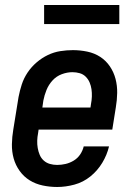

<svg xmlns="http://www.w3.org/2000/svg" viewBox="-20 -738 540 766"><path d="M208 8Q179 8 150.5 2Q122 -4 98.5 -18.5Q75 -33 58.5 -56Q42 -79 34.5 -106Q27 -133 27.5 -162.5Q28 -192 33 -221L54 -351Q59 -377 67 -401.5Q75 -426 90 -448.5Q105 -471 126 -489Q147 -507 171 -518.5Q195 -530 220.5 -534Q246 -538 271 -538Q300 -538 328.5 -532Q357 -526 380 -511Q403 -496 418.5 -473Q434 -450 441 -423Q448 -396 447.5 -367Q447 -338 442 -309L428 -221H134L132 -207Q129 -192 128.5 -177Q128 -162 130.5 -147.5Q133 -133 138.5 -120Q144 -107 154.5 -97.5Q165 -88 179 -84Q193 -80 208 -80Q225 -80 242 -84Q259 -88 274.5 -97.5Q290 -107 300 -122Q310 -137 314 -154H415Q407 -120 388 -88.5Q369 -57 340.5 -34Q312 -11 277 -1.5Q242 8 208 8ZM149 -309H341L343 -323Q346 -338 346.5 -353Q347 -368 345 -382Q343 -396 337.5 -409Q332 -422 322 -432Q312 -442 298 -446Q284 -450 269 -450Q248 -450 226.5 -442Q205 -434 189.5 -417Q174 -400 165.5 -379Q157 -358 153 -337ZM156 -642V-718H456V-642Z"/></svg>

Font: Iosevka Curly Semibold Oblique
Style: Regular
Weight: 600
Italic angle: -9°
Monospace: yes
Designer: Belleve Invis
Foundry: Belleve Invis
Version: Version 11.1.0; ttfautohint (v1.8.3)